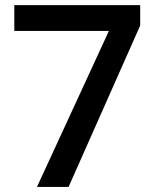

<svg xmlns="http://www.w3.org/2000/svg" viewBox="-20 -733 611 753"><path d="M249 0 529.8 -632.8V-712.9H36.1V-611.8H407.2L125 0Z"/></svg>

Font: Samim Medium
Style: Regular
Weight: 500
Foundry: DejaVu fonts team - Redesigned by Saber Rastikerdar
Version: Version 4.0.5